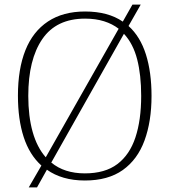

<svg xmlns="http://www.w3.org/2000/svg" viewBox="-20 -775 738 835"><path d="M160 -55Q108 -102 83 -179Q58 -256 58 -359Q58 -475 90.5 -556.5Q123 -638 188.5 -681.5Q254 -725 350 -725Q400 -725 441 -714Q482 -703 514 -681L556 -755H592L539 -662Q590 -616 614.5 -538.5Q639 -461 639 -358Q639 -247 608.5 -164Q578 -81 514 -35.5Q450 10 349 10Q299 10 257.5 -2Q216 -14 184 -37L141 40H105ZM349 -21Q437 -21 490.5 -61.5Q544 -102 569 -177.5Q594 -253 594 -358Q594 -449 576.5 -517Q559 -585 519 -628L203 -68Q260 -21 349 -21ZM496 -650Q469 -671 432.5 -682.5Q396 -694 350 -694Q225 -694 164 -605Q103 -516 103 -358Q103 -269 122 -201.5Q141 -134 179 -91Z"/></svg>

Font: Noto Serif Gujarati ExtraLight
Style: Regular
Weight: 250
Version: Version 2.102